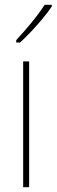

<svg xmlns="http://www.w3.org/2000/svg" viewBox="-20 -877 237 804"><path d="M102 -93H77V-620H102ZM197 -850Q181 -826 158 -798.5Q135 -771 110.5 -745Q86 -719 64 -699H48V-709Q82 -746 112.5 -783Q143 -820 167 -857H197Z"/></svg>

Font: Noto Sans Telugu UI Condensed Thin
Style: Regular
Weight: 100
Width: 3
Designer: Jelle Bosma - Monotype Design Team
Foundry: Monotype Imaging Inc.
Version: Version 2.005; ttfautohint (v1.8.4.7-5d5b)